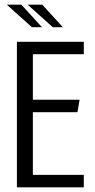

<svg xmlns="http://www.w3.org/2000/svg" viewBox="-20 -798 404 818"><path d="M52 -620H337V-567H120V-373H319L310 -320H120V-53H337V0H52ZM116 -682 9 -778H71L159 -682ZM205 -682 98 -778H160L248 -682Z"/></svg>

Font: Smooch Sans Thin Medium
Style: Regular
Weight: 500
Version: Version 1.010